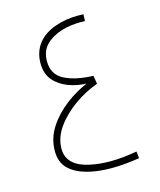

<svg xmlns="http://www.w3.org/2000/svg" viewBox="-96 -680 626 751"><g transform="rotate(-15 217.0 -305.0)"><path d="M254.4 -344.7C225.1 -332.5 195.8 -315.9 167 -293.9C138.2 -272 113.8 -246.6 94.7 -217.3C75.7 -188 65.9 -156.2 65.9 -121.6C65.9 -90.8 75.2 -66.4 93.8 -48.8C130.9 -13.2 194.8 0 263.7 0C299.3 0 336.9 -3.4 377 -9.8L374 -37.6C338.4 -31.2 302.2 -26.9 263.7 -26.9C236.3 -26.9 209.5 -29.8 183.6 -35.2C130.9 -46.4 93.3 -72.8 93.3 -123.5C93.3 -153.3 103 -181.6 122.6 -209.5C161.6 -264.2 226.6 -309.6 293.5 -333.5L288.1 -367.2C240.2 -368.7 201.7 -377 171.9 -392.1C142.1 -407.2 127 -432.6 127 -469.2C127 -496.6 135.3 -518.6 151.9 -535.2C184.6 -568.4 239.3 -583 294.4 -583C299.8 -583 305.7 -583 311.5 -582.5L312.5 -609.9C306.2 -610.4 298.8 -610.4 291 -610.4C257.3 -610.4 226.1 -605.5 197.3 -595.2C139.2 -574.7 100.6 -532.7 100.6 -467.8C100.6 -439 108.4 -416 123.5 -398.4C153.8 -362.8 203.6 -346.7 254.4 -344.7Z"/></g></svg>

Font: Vazirmatn Thin
Style: Regular
Weight: 100
Designer: Saber Rastikerdar
Foundry: Saber Rastikerdar
Version: Version 33.003